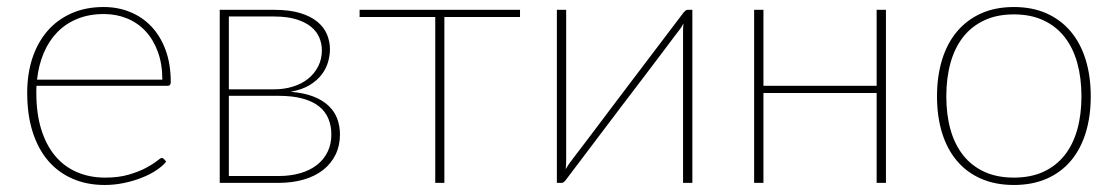

<svg xmlns="http://www.w3.org/2000/svg" viewBox="-20 -521 3186 547"><path d="M275.5 -501Q315.5 -501 350.2 -487Q385 -473 411 -445.8Q437 -418.5 451.8 -378.5Q466.5 -338.5 466.5 -287Q466.5 -276.5 457.5 -276.5H84Q83.5 -271.5 83.5 -266.5Q83.5 -261.5 83.5 -256.5Q83.5 -197.5 97.5 -152.5Q111.5 -107.5 137 -77Q162.5 -46.5 198.8 -30.8Q235 -15 279.5 -15Q319 -15 348 -23.8Q377 -32.5 396.5 -43Q416 -53.5 426.8 -62.2Q437.5 -71 440.5 -71Q444.5 -71 447 -68L453.5 -60.5Q443.5 -48 425.5 -36Q407.5 -24 384.2 -14.8Q361 -5.5 333.8 0.2Q306.5 6 278 6Q227.5 6 186.8 -11.8Q146 -29.5 117.2 -63Q88.5 -96.5 73 -145.2Q57.5 -194 57.5 -256.5Q57.5 -310.5 72.2 -355.2Q87 -400 115 -432.5Q143 -465 183.5 -483Q224 -501 275.5 -501ZM276 -481Q234 -481 200.8 -467.5Q167.5 -454 143.5 -429.5Q119.5 -405 104.8 -370.5Q90 -336 85.5 -294H442.5Q442.5 -338.5 429.8 -373.2Q417 -408 394.8 -432Q372.5 -456 342 -468.5Q311.5 -481 276 -481Z M606 -493H761.5Q805 -493 835.2 -483.8Q865.5 -474.5 884.2 -459Q903 -443.5 911.5 -423.2Q920 -403 920 -380.5Q920 -364 914.8 -345Q909.5 -326 896.8 -309Q884 -292 862.5 -278.8Q841 -265.5 808 -259.5Q846 -256.5 872.8 -246Q899.5 -235.5 916.2 -219.5Q933 -203.5 940.8 -182.8Q948.5 -162 948.5 -138Q948.5 -106 936 -80.5Q923.5 -55 900.8 -37Q878 -19 845.5 -9.5Q813 0 773 0H606ZM632 -248V-19.5H773Q808 -19.5 836 -27.8Q864 -36 883.5 -51.5Q903 -67 913.5 -88.8Q924 -110.5 924 -137.5Q924 -162.5 915.5 -183Q907 -203.5 888.8 -218Q870.5 -232.5 842 -240.2Q813.5 -248 774 -248ZM632 -266.5H760Q790 -266.5 815.2 -274.5Q840.5 -282.5 858.5 -297.2Q876.5 -312 886.8 -332.5Q897 -353 897 -378Q897 -396 890 -413.2Q883 -430.5 867 -444Q851 -457.5 824.8 -465.8Q798.5 -474 760.5 -474H632Z M1004.5 -493H1461.5V-472.5H1246V0H1220V-472.5H1004.5Z M1566.5 0V-493H1593V-62.5Q1593 -50 1591.5 -39Q1594.5 -44 1597.2 -48.2Q1600 -52.5 1602.5 -56Q1603 -57 1617.5 -76Q1632 -95 1655 -125.2Q1678 -155.5 1707 -194.2Q1736 -233 1766.5 -273Q1838 -367 1928 -486Q1930 -488.5 1933 -490.8Q1936 -493 1938.5 -493H1952.5V0H1926V-430.5Q1926 -436 1926.2 -442Q1926.5 -448 1927 -454Q1922 -444 1916.5 -437Q1915.5 -436 1901.2 -417Q1887 -398 1864 -367.5Q1841 -337 1811.8 -298.5Q1782.5 -260 1752 -220Q1680.5 -126 1591 -7Q1589 -4.5 1586.2 -2.2Q1583.5 0 1580.5 0Z M2504 -493V0H2477.5V-256H2155V0H2128.5V-493H2155V-276.5H2477.5V-493Z M2868.5 -501Q2921 -501 2961.8 -482.8Q3002.5 -464.5 3030.5 -431.2Q3058.5 -398 3073 -351Q3087.5 -304 3087.5 -246.5Q3087.5 -189 3073 -142.2Q3058.5 -95.5 3030.5 -62.5Q3002.5 -29.5 2961.8 -11.8Q2921 6 2868.5 6Q2816 6 2775.2 -11.8Q2734.5 -29.5 2706.5 -62.5Q2678.5 -95.5 2664 -142.2Q2649.5 -189 2649.5 -246.5Q2649.5 -304 2664 -351Q2678.5 -398 2706.5 -431.2Q2734.5 -464.5 2775.2 -482.8Q2816 -501 2868.5 -501ZM2868.5 -15Q2916.5 -15 2952.5 -31.5Q2988.5 -48 3012.8 -78.5Q3037 -109 3049 -151.5Q3061 -194 3061 -246.5Q3061 -299 3049 -342Q3037 -385 3012.8 -415.8Q2988.5 -446.5 2952.5 -463.2Q2916.5 -480 2868.5 -480Q2820.5 -480 2784.5 -463.2Q2748.5 -446.5 2724.2 -415.8Q2700 -385 2688 -342Q2676 -299 2676 -246.5Q2676 -194 2688 -151.5Q2700 -109 2724.2 -78.5Q2748.5 -48 2784.5 -31.5Q2820.5 -15 2868.5 -15Z"/></svg>

Font: Lato Thin
Style: Regular
Weight: 200
Designer: Lukasz Dziedzic
Foundry: tyPoland Lukasz Dziedzic
Version: Version 2.007; 2014-02-27